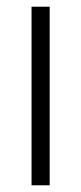

<svg xmlns="http://www.w3.org/2000/svg" viewBox="-20 -552 242 572"><path d="M128 0H74V-532H128Z"/></svg>

Font: Noto Sans Devanagari UI Condensed Light
Style: Regular
Weight: 300
Width: 3
Designer: Jelle Bosma - Monotype Design Team
Foundry: Monotype Imaging Inc.
Version: Version 2.004; ttfautohint (v1.8.4.7-5d5b)